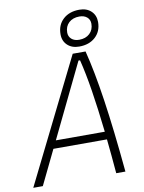

<svg xmlns="http://www.w3.org/2000/svg" viewBox="-111 -996 796 1064"><g transform="rotate(-10 287.0 -464.0)"><path d="M-11.7 0 332.5 -693.8H404.8Q434.6 -577.1 459.5 -408.4Q484.4 -239.7 506.8 0H455.1Q446.3 -105 437 -193.4H135.7L42 0ZM157.2 -237.3H432.6Q417.5 -372.1 401.4 -473.6Q385.3 -575.2 366.2 -650.9H357.4ZM375.5 -726.6Q334.5 -726.6 309.6 -750Q284.7 -773.4 284.7 -811.5Q284.7 -863.8 319.3 -895.8Q354 -927.7 410.6 -927.7Q451.7 -927.7 476.6 -904.3Q501.5 -880.9 501.5 -842.8Q501.5 -790.5 466.8 -758.5Q432.1 -726.6 375.5 -726.6ZM381.8 -763.7Q418.5 -763.7 440.9 -784.7Q463.4 -805.7 463.4 -839.8Q463.4 -862.8 447.3 -876.7Q431.2 -890.6 404.3 -890.6Q367.7 -890.6 345.2 -869.9Q322.8 -849.1 322.8 -814.5Q322.8 -792 338.9 -777.8Q355 -763.7 381.8 -763.7Z"/></g></svg>

Font: Cascadia Code ExtraLight
Style: Italic
Weight: 200
Italic angle: -10°
Monospace: yes
Designer: Aaron Bell
Foundry: Saja Typeworks
Version: Version 2404.023; ttfautohint (v1.8.4)